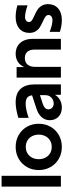

<svg xmlns="http://www.w3.org/2000/svg" viewBox="793 -1583 802 2428"><g transform="rotate(-90 1194.0 -369.0)"><path d="M48.5 -750H184.5V0H48.5Z M843 -280Q843 -198 805.4 -131.5Q767.7 -65 701.1 -26.5Q634.4 12 550.3 12Q466.1 12 399.5 -26.5Q332.8 -65 295.2 -131.5Q257.5 -198 257.5 -280Q257.5 -362 295.2 -428.5Q332.8 -495 399.5 -533.5Q466.1 -572 550.3 -572Q634.4 -572 701.1 -533.5Q767.7 -495 805.4 -428.5Q843 -362 843 -280ZM550.3 -116Q597.2 -116 632.3 -137.6Q667.4 -159.2 686.5 -196.5Q705.6 -233.8 705.6 -280Q705.6 -326.2 686.5 -363.5Q667.4 -400.8 632.3 -422.4Q597.2 -444 550.3 -444Q503.3 -444 468.2 -422.4Q433.1 -400.8 414 -363.5Q395 -326.2 395 -280Q395 -233.8 414 -196.5Q433.1 -159.2 468.2 -137.6Q503.3 -116 550.3 -116Z M1229.6 -272.7 1093.2 -228.7Q1060.1 -217.8 1042.7 -200.1Q1025.4 -182.3 1025.4 -157.1Q1025.4 -128.7 1046.4 -109.8Q1067.5 -90.9 1101 -90.9Q1128.2 -90.9 1152.1 -104.2Q1175.9 -117.6 1190.3 -141.3Q1204.6 -165.1 1204.6 -195V-334.6Q1204.6 -394.1 1179.9 -419.8Q1155.3 -445.4 1096.7 -445.4Q1061.7 -445.4 1018.1 -436.4Q974.4 -427.4 917.8 -407.9V-538Q1030.6 -572 1112.5 -572Q1229.1 -572 1284.9 -508.9Q1340.6 -445.8 1340.6 -335.6V0H1208.9V-119L1216.6 -180H1236.4Q1236.4 -124 1212.4 -80.5Q1188.4 -37 1145.4 -12.5Q1102.4 12 1048.8 12Q974.5 12 931.2 -30.9Q887.9 -73.7 887.9 -139.4Q887.9 -199.5 925.7 -242.6Q963.4 -285.8 1031.6 -308.2L1229.6 -373.2Z M1559.6 -560V-382.8L1562.5 -380V0H1426.5V-560ZM1728.7 -572Q1782.3 -572 1824.8 -547.7Q1867.3 -523.4 1892 -474.6Q1916.7 -425.7 1916.7 -355.8V0H1780.7V-334.2Q1780.7 -390.3 1753.8 -423Q1726.9 -455.8 1674 -455.8Q1619.3 -455.8 1590.9 -420.9Q1562.5 -386.1 1562.5 -328.6L1541.3 -358.6Q1541.3 -428.1 1565.9 -476Q1590.4 -524 1632.8 -548Q1675.2 -572 1728.7 -572Z M2004.8 -12.8V-142Q2047.2 -125.4 2085.7 -116Q2124.3 -106.7 2152 -106.7Q2184.2 -106.7 2201.2 -120.8Q2218.1 -135 2218.1 -156.5Q2218.1 -178.8 2199.6 -193.5Q2181.2 -208.1 2138.6 -226.9L2130.6 -230.9Q2087.9 -250 2059.1 -269.2Q2030.2 -288.5 2011.2 -320.5Q1992.1 -352.6 1992.1 -399.8Q1992.1 -477.7 2045.4 -524.8Q2098.7 -572 2195.3 -572Q2262.6 -572 2340.5 -550V-421.7Q2297.9 -436.3 2259.9 -444.8Q2221.9 -453.3 2195.3 -453.3Q2163.4 -453.3 2146.5 -439.3Q2129.5 -425.3 2129.5 -404.4Q2129.5 -383.8 2146.2 -369.9Q2162.9 -356 2202.4 -339.2L2208.7 -335.9Q2254.4 -315.8 2284.4 -296.3Q2314.4 -276.8 2335 -243.8Q2355.5 -210.8 2355.5 -161.1Q2355.5 -82.6 2302.1 -35.3Q2248.6 12 2152 12Q2083.3 12 2004.8 -12.8Z"/></g></svg>

Font: TASA Explorer VF
Style: Regular
Weight: 400
Designer: Weizhong Zhang
Foundry: Local Remote
Version: Version 1.000;Glyphs 3.2 (3192)